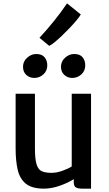

<svg xmlns="http://www.w3.org/2000/svg" viewBox="-20 -1115 648 1143"><path d="M242 8Q169.5 8 133.2 -22Q97 -52 85 -105.8Q73 -159.5 73 -231V-557H188V-232Q188 -166 198.2 -135Q208.5 -104 230.2 -95Q252 -86 287 -86Q318 -86 353.5 -99Q389 -112 407 -124V-557H522V8H469Q446 8 432.5 1.2Q419 -5.5 419 -33V-48.5Q385 -26.5 335.8 -9.2Q286.5 8 242 8ZM184 -651Q156 -651 136.5 -669Q117 -687 117 -717.5Q117 -749.5 141.8 -771.5Q166.5 -793.5 195.5 -793.5Q229.5 -793.5 245.5 -774Q261.5 -754.5 261.5 -726.5Q261.5 -693 238.2 -672Q215 -651 184 -651ZM410 -651Q382.5 -651 362.8 -669Q343 -687 343 -717.5Q343 -749.5 367.5 -771.5Q392 -793.5 421.5 -793.5Q456 -793.5 471.8 -774Q487.5 -754.5 487.5 -726.5Q487.5 -693 464.2 -672Q441 -651 410 -651ZM273 -842 215 -890Q257 -935 300.5 -988.8Q344 -1042.5 379 -1095L461 -1029Q453.5 -1015.5 435.5 -994Q417.5 -972.5 394.5 -948.2Q371.5 -924 347.5 -901.2Q323.5 -878.5 303.8 -862.5Q284 -846.5 273 -842Z"/></svg>

Font: Merriweather Sans
Style: Regular
Weight: 400
Designer: Eben Sorkin
Foundry: Eben Sorkin
Version: Version 1.008; ttfautohint (v1.7.19-72a1) -l 8 -r 50 -G 200 